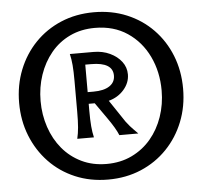

<svg xmlns="http://www.w3.org/2000/svg" viewBox="-55 -846 967 918"><g transform="rotate(-5 428.5 -387.5)"><path d="M428 14Q342 14 270 -16.5Q198 -47 145.5 -102Q93 -157 64 -230Q35 -303 35 -388Q35 -473 64 -546Q93 -619 145.5 -673.5Q198 -728 270 -758.5Q342 -789 428 -789Q514 -789 586 -759Q658 -729 711 -674.5Q764 -620 793 -547Q822 -474 822 -388Q822 -303 793 -230Q764 -157 711 -102Q658 -47 586 -16.5Q514 14 428 14ZM427 -61Q494 -61 548 -87Q602 -113 640 -158Q678 -203 698.5 -262.5Q719 -322 719 -388Q719 -478 683.5 -552Q648 -626 582.5 -670Q517 -714 427 -714Q360 -714 306.5 -688.5Q253 -663 215.5 -617.5Q178 -572 158 -513Q138 -454 138 -388Q138 -322 158 -262.5Q178 -203 215.5 -158Q253 -113 306.5 -87Q360 -61 427 -61ZM411 -600Q454 -600 489 -583.5Q524 -567 544.5 -540Q565 -513 565 -479Q565 -439 536.5 -406Q508 -373 463 -361L534 -255Q542 -244 552.5 -232Q563 -220 590 -193H499Q486 -226 447 -281L395 -355H366V-323Q366 -277 368.5 -247.5Q371 -218 377 -193H297Q303 -218 305.5 -247.5Q308 -277 308 -323V-470Q308 -516 305.5 -545.5Q303 -575 297 -600ZM366 -411H394Q444 -411 471 -429Q498 -447 498 -479Q498 -543 394 -543H366Z"/></g></svg>

Font: Faculty Glyphic
Style: Regular
Weight: 400
Designer: Koto Studio, Dylan Young
Foundry: Koto Studio
Version: Version 1.004; ttfautohint (v1.8.4.7-5d5b)